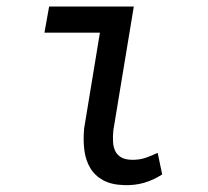

<svg xmlns="http://www.w3.org/2000/svg" viewBox="-20 -548 627 578"><path d="M127.9 -528.3H382.8L321.3 -156.2Q319.3 -137.2 320.3 -120.8Q321.3 -104.5 327.4 -92.5Q333.5 -80.6 345.9 -73.7Q358.4 -66.9 379.9 -66.9Q400.4 -66.9 418.5 -73Q436.5 -79.1 454.6 -87.9L468.3 -22.9Q441.9 -5.9 414.1 2.2Q386.2 10.3 354.5 9.3Q315.4 8.3 290.5 -5.4Q265.6 -19 251.7 -42.2Q237.8 -65.4 233.9 -96.2Q230 -127 233.4 -162.1L280.8 -449.7H113.8Z"/></svg>

Font: Roboto Mono
Style: Italic
Weight: 400
Designer: Google
Version: Version 2.000985; 2015; ttfautohint (v1.3)